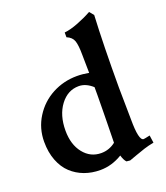

<svg xmlns="http://www.w3.org/2000/svg" viewBox="-143 -875 849 982"><g transform="rotate(-20 281.5 -384.0)"><path d="M236.3 2.4Q190.4 2.4 150.6 -12.2Q110.8 -26.9 80.3 -55.2Q49.8 -83.5 32.2 -128.7Q14.6 -173.8 14.6 -231Q14.6 -304.7 52.5 -364.7Q90.3 -424.8 152.3 -457.8Q214.4 -490.7 286.6 -490.7Q317.9 -490.7 351.6 -484.4Q350.6 -541.5 350.1 -580.6Q350.1 -634.8 341.8 -659.2Q333.5 -683.6 304.7 -695.3V-721.2Q337.4 -724.6 380.1 -741.2Q422.9 -757.8 457.5 -777.3L477.1 -753.9Q468.8 -593.8 468.8 -361.3Q468.8 -314.5 471.2 -188.5Q471.2 -70.8 498 -70.8Q502.4 -70.8 532.7 -77.6L538.6 -36.6Q508.8 -30.8 484.9 -23.2Q460.9 -15.6 435.5 -6.1Q410.2 3.4 395.5 8.3L376 6.3Q364.3 -5.4 356.4 -32.7Q298.8 2.4 236.3 2.4ZM352.5 -361.3V-406.2Q316.4 -439 277.8 -439Q217.3 -439 177 -385.3Q136.7 -331.5 136.7 -248Q136.7 -171.9 174.3 -124.8Q211.9 -77.6 270.5 -77.6Q313.5 -77.6 348.6 -105V-106L350.6 -211.4Q350.6 -226.6 351.6 -282Q352.5 -337.4 352.5 -361.3Z"/></g></svg>

Font: Flanker
Style: Bold
Weight: 700
Designer: Flanker
Foundry: Flanker
Version: Version 2.021